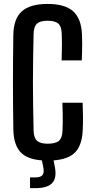

<svg xmlns="http://www.w3.org/2000/svg" viewBox="-20 -828 491 1000"><path d="M228.5 8.5Q135.5 8.5 93.5 -29Q51.5 -66.5 49.5 -153Q48.5 -219.5 48 -280.2Q47.5 -341 47.5 -400Q47.5 -459 48 -519.8Q48.5 -580.5 49.5 -647.5Q51 -731 94 -769.2Q137 -807.5 228 -807.5Q318.5 -807.5 361.2 -769Q404 -730.5 407 -647Q408 -625 408 -602.8Q408 -580.5 407.5 -558.2Q407 -536 406 -513.5H301Q301.5 -537.5 302 -560.2Q302.5 -583 302.5 -606Q302.5 -629 301.5 -652.5Q300.5 -690 283.8 -705Q267 -720 228 -720Q189.5 -720 172.8 -705Q156 -690 155 -652.5Q153.5 -583 152.5 -521Q151.5 -459 151.5 -399.8Q151.5 -340.5 152.5 -278.8Q153.5 -217 155 -147.5Q156 -110 173 -94.8Q190 -79.5 228.5 -79.5Q269.5 -79.5 287 -94.8Q304.5 -110 305.5 -147.5Q306.5 -170 306.8 -191Q307 -212 306.5 -236.5Q306 -261 305 -293H410.5Q412 -254 412.2 -219.5Q412.5 -185 411 -153Q408 -66.5 365.5 -29Q323 8.5 228.5 8.5ZM136.5 152V96H163.5Q190.5 96 200.8 84.5Q211 73 206 46L195.5 -6H256.5L266.5 46Q276 101 250.8 126.5Q225.5 152 164 152Z"/></svg>

Font: Big Shoulders Medium
Style: Regular
Weight: 500
Designer: Patric King
Foundry: XO Type Co
Version: Version 2.002